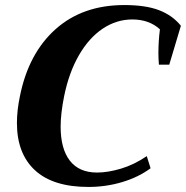

<svg xmlns="http://www.w3.org/2000/svg" viewBox="-20 -730 736 760"><path d="M47 -243Q47 -293 59 -350Q93 -519 200 -614.5Q307 -710 472 -710Q557 -710 610 -689.5Q663 -669 696 -628L650 -474H609Q607 -500 607 -519Q607 -566 613 -614Q570 -653 504 -653Q441 -653 386.5 -616.5Q332 -580 292.5 -511.5Q253 -443 234 -350Q220 -280 220 -229Q220 -141 256.5 -94Q293 -47 364 -47Q407 -47 459 -62.5Q511 -78 561 -112L576 -64Q529 -29 464.5 -9.5Q400 10 330 10Q190 10 118.5 -56Q47 -122 47 -243Z"/></svg>

Font: Trirong ExtraBold
Style: Italic
Weight: 800
Italic angle: -12°
Designer: Katatrad Team
Foundry: CadsonDemak
Version: Version 1.001